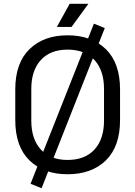

<svg xmlns="http://www.w3.org/2000/svg" viewBox="-20 -899 709 1006"><path d="M334 14Q209 14 134.5 -58.5Q60 -131 60 -270V-430Q60 -569 134.5 -641.5Q209 -714 334 -714Q460 -714 534.5 -641.5Q609 -569 609 -430V-270Q609 -131 534.5 -58.5Q460 14 334 14ZM334 -61Q425 -61 475 -115.5Q525 -170 525 -267V-433Q525 -530 475 -584.5Q425 -639 334 -639Q244 -639 194 -584.5Q144 -530 144 -433V-267Q144 -170 194 -115.5Q244 -61 334 -61ZM198 87 140 64 472 -775 529 -752ZM278 -758 345 -879H443L355 -758Z"/></svg>

Font: Space Grotesk
Style: Regular
Weight: 400
Designer: Florian Karsten
Foundry: Florian Karsten
Version: Version 2.000